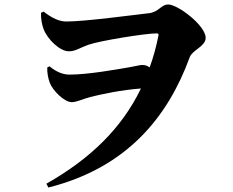

<svg xmlns="http://www.w3.org/2000/svg" viewBox="-20 -773 1040 857"><path d="M163 -716C162 -690 167 -663 175 -642C193 -596 248 -544 287 -544C317 -544 335 -559 374 -573C424 -591 629 -624 679 -624C687 -624 689 -621 687 -613C677 -563 664 -516 648 -472C640 -478 630 -483 615 -483C606 -483 590 -479 564 -474C502 -463 371 -440 292 -440C262 -440 234 -450 201 -477L191 -472C190 -450 194 -426 202 -404C215 -369 267 -317 300 -317C323 -317 349 -331 383 -340C430 -352 524 -372 609 -378C524 -201 383 -64 187 47L196 64C546 -24 729 -250 827 -518C839 -550 898 -566 898 -604C898 -659 774 -753 731 -753C698 -753 690 -719 644 -714C582 -707 360 -677 276 -677C245 -677 212 -692 175 -721Z"/></svg>

Font: Noto Serif CJK JP Black
Style: Regular
Weight: 900
Designer: Ryoko NISHIZUKA 西塚涼子 (kana & ideographs); Frank Grießhammer (Latin, Greek & Cyrillic); Wenlong ZHANG 张文龙 (bopomofo); San
Foundry: Adobe Systems Incorporated
Version: Version 1.001;PS 1.001;hotconv 16.6.54;makeotf.lib2.5.65590